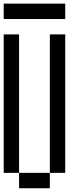

<svg xmlns="http://www.w3.org/2000/svg" viewBox="-20 -1103 457 1040"><path d="M0 -166.7V-916.7H83.3V-166.7ZM0 -1000V-1083.3H333.3V-1000ZM83.3 -166.7H250V-83.3H83.3ZM250 -916.7H333.3V-166.7H250Z"/></svg>

Font: Galmuri11 Condensed
Style: Regular
Weight: 400
Width: 3
Designer: Lee Minseo (quiple)
Version: Version 2.399;hotconv 1.1.1;makeotfexe 2.6.0 DEVELOPMENT